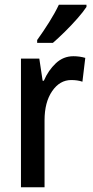

<svg xmlns="http://www.w3.org/2000/svg" viewBox="-20 -786 389 806"><path d="M288 -550Q314 -550 338 -543L326 -443Q306 -450 279 -450Q231 -450 199 -403.5Q167 -357 167 -281V0H68V-540H145L159 -447H164Q183 -491 214.5 -520.5Q246 -550 288 -550ZM343 -757Q330 -737 305 -708.5Q280 -680 252 -652.5Q224 -625 202 -606H136V-618Q162 -654 186.5 -693Q211 -732 227 -766H343Z"/></svg>

Font: Noto Sans Hebrew Condensed Medium
Style: Regular
Weight: 500
Width: 3
Designer: Monotype Design Team
Foundry: Monotype Imaging Inc.
Version: Version 2.004; ttfautohint (v1.8.4.7-5d5b)